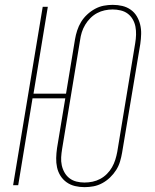

<svg xmlns="http://www.w3.org/2000/svg" viewBox="-20 -763 640 791"><path d="M328 8Q308 8 289 3.5Q270 -1 254.5 -12Q239 -23 229 -39Q219 -55 215 -73.5Q211 -92 211.5 -112Q212 -132 215 -153L249 -358H114L55 0H34L156 -735H177L118 -377H252L289 -601Q292 -619 298 -637.5Q304 -656 314 -672.5Q324 -689 339 -703Q354 -717 371.5 -726.5Q389 -736 407.5 -739.5Q426 -743 444 -743Q465 -743 484 -738.5Q503 -734 518.5 -723Q534 -712 543.5 -696Q553 -680 557.5 -661.5Q562 -643 561.5 -623Q561 -603 558 -582L483 -134Q480 -116 474.5 -97.5Q469 -79 458.5 -62.5Q448 -46 433.5 -32Q419 -18 401.5 -8.5Q384 1 365.5 4.5Q347 8 328 8ZM328 -11Q345 -11 361.5 -14.5Q378 -18 393 -26Q408 -34 420.5 -46.5Q433 -59 441.5 -74Q450 -89 455 -105Q460 -121 463 -137L537 -585Q540 -603 540.5 -620Q541 -637 538 -653Q535 -669 527 -683Q519 -697 506.5 -706.5Q494 -716 477.5 -720Q461 -724 444 -724Q428 -724 411.5 -720.5Q395 -717 380 -709Q365 -701 352.5 -688.5Q340 -676 331 -661Q322 -646 317 -630Q312 -614 310 -598L236 -150Q233 -132 232 -115Q231 -98 234.5 -82Q238 -66 246 -52Q254 -38 266.5 -28.5Q279 -19 295 -15Q311 -11 328 -11Z"/></svg>

Font: Iosevka SS04 Th Ex Obl
Style: Regular
Weight: 100
Width: 7
Italic angle: -9°
Monospace: yes
Designer: Belleve Invis
Foundry: Belleve Invis
Version: Version 19.0.0; ttfautohint (v1.8.4)